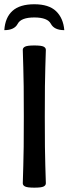

<svg xmlns="http://www.w3.org/2000/svg" viewBox="-25 -866 319 894"><path d="M134.8 7.8Q102.5 7.8 91.8 2.4Q81.1 -2.9 81.1 -12.7Q81.1 -33.2 83.5 -94.7Q85.9 -156.2 85.9 -323.2Q85.9 -490.2 83.5 -551.8Q81.1 -613.3 81.1 -633.8Q81.1 -643.6 91.8 -648.9Q102.5 -654.3 134.8 -654.3Q167.5 -654.3 178 -648.9Q188.5 -643.6 188.5 -633.8Q188.5 -613.3 186 -551.8Q183.6 -490.2 183.6 -323.2Q183.6 -156.2 186 -94.7Q188.5 -33.2 188.5 -12.7Q188.5 -2.9 178 2.4Q167.5 7.8 134.8 7.8ZM134.8 -846.2Q202.1 -846.2 235.8 -814.2Q269.5 -782.2 274.4 -725.6Q227.5 -725.6 211.9 -755.1Q196.3 -784.7 134.8 -784.7Q72.8 -784.7 57.4 -755.1Q42 -725.6 -4.9 -725.6Q-1 -784.7 33.2 -815.4Q67.4 -846.2 134.8 -846.2Z"/></svg>

Font: Bainsley
Style: Regular
Weight: 400
Designer: Paul James MIller
Foundry: High-Logic / Made with FontCreator
Version: Version 1.411;March 28, 2021;FontCreator 13.0.0.2683 64-bit